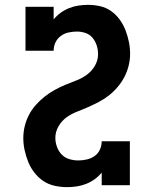

<svg xmlns="http://www.w3.org/2000/svg" viewBox="-20 -763 640 791"><path d="M256 8Q231 8 205.5 2.5Q180 -3 159 -17Q138 -31 122 -51.5Q106 -72 96.5 -95.5Q87 -119 81.5 -144Q76 -169 76 -194Q76 -219 82 -243.5Q88 -268 99.5 -290Q111 -312 127.5 -330.5Q144 -349 163.5 -364.5Q183 -380 204.5 -392Q226 -404 249 -413.5Q272 -423 295.5 -432Q319 -441 339 -456Q359 -471 371.5 -493Q384 -515 384 -540Q384 -558 378.5 -575.5Q373 -593 361.5 -607Q350 -621 332.5 -627Q315 -633 297 -633Q279 -633 261.5 -629Q244 -625 230 -614.5Q216 -604 208.5 -588Q201 -572 201 -554H85V-735H201V-683Q213 -698 229.5 -710Q246 -722 264.5 -729.5Q283 -737 303 -740Q323 -743 343 -743Q368 -743 392.5 -737.5Q417 -732 437.5 -717.5Q458 -703 473 -682.5Q488 -662 497 -638.5Q506 -615 511 -590.5Q516 -566 516 -541Q516 -517 510 -492.5Q504 -468 492.5 -446Q481 -424 465 -405Q449 -386 429.5 -370.5Q410 -355 388 -343.5Q366 -332 343.5 -322Q321 -312 297.5 -303Q274 -294 254 -279.5Q234 -265 221 -242.5Q208 -220 208 -195Q208 -177 214.5 -158.5Q221 -140 234 -126.5Q247 -113 265.5 -107.5Q284 -102 302 -102Q320 -102 337.5 -106Q355 -110 369.5 -120Q384 -130 391.5 -146.5Q399 -163 399 -181H515V0H399V-52Q387 -37 370.5 -25Q354 -13 335 -5.5Q316 2 296 5Q276 8 256 8Z"/></svg>

Font: Iosevka Curly Slab XBdEx
Style: Regular
Weight: 800
Width: 7
Monospace: yes
Designer: Belleve Invis
Foundry: Belleve Invis
Version: Version 11.0.0; ttfautohint (v1.8.3)